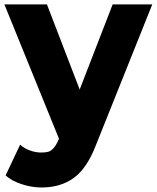

<svg xmlns="http://www.w3.org/2000/svg" viewBox="-42 -621 708 867"><path d="M145.6 225.6Q101.1 225.6 55.6 210.6Q10 195.6 -16.7 171.1L48.9 32.2Q66.7 48.9 92.8 58.3Q118.9 67.8 143.3 67.8Q163.3 67.8 175.6 64.4Q187.8 61.1 200 47.8Q212.2 34.4 224.4 5.6L-22.2 -601.1H170L317.8 -216.7L466.7 -601.1H645.6L393.3 28.9Q352.2 137.8 292.2 181.7Q232.2 225.6 145.6 225.6Z"/></svg>

Font: Paperlogy 9 Black
Style: Regular
Weight: 900
Designer: redesigned by Lee Juim, glyphs from Gmarket Sans & Montserrat
Foundry: PT&
Version: Version 1.001